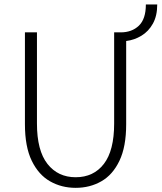

<svg xmlns="http://www.w3.org/2000/svg" viewBox="-20 -848 739 878"><path d="M326 11Q261.5 11 209 -18.8Q156.5 -48.5 125.2 -112.8Q94 -177 94 -280V-700H149V-283Q149 -159.5 197 -98.5Q245 -37.5 326 -37.5Q408 -37.5 455 -98.5Q502 -159.5 502 -283V-700H532Q583 -700 615 -730.5Q647 -761 647 -827.5H699Q699 -775.5 679.2 -740Q659.5 -704.5 627 -684.8Q594.5 -665 557 -660.5V-280Q557 -177 526.2 -112.8Q495.5 -48.5 443.2 -18.8Q391 11 326 11Z"/></svg>

Font: Trispace ExtraLight
Style: Regular
Weight: 200
Designer: Tyler Finck
Foundry: Etcetera Type Company
Version: Version 1.210; ttfautohint (v1.8.3)